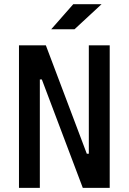

<svg xmlns="http://www.w3.org/2000/svg" viewBox="-20 -914 626 934"><path d="M382.8 0H513.7V-693.4H412.1V-166H402.3L203.1 -693.4H72.3V0H173.8V-527.3H183.6ZM229 -771.5H342.3L474.1 -893.6H336.4Z"/></svg>

Font: CaskaydiaCove Nerd Font
Style: Regular
Weight: 400
Designer: Aaron Bell
Foundry: Saja Typeworks
Version: Version 2111.1;Nerd Fonts 2.3.3